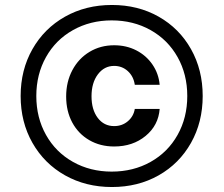

<svg xmlns="http://www.w3.org/2000/svg" viewBox="-20 -736 899 772"><path d="M246 -348Q246 -407 271 -454Q296 -501 340 -527.5Q384 -554 439 -554Q488 -554 528 -533.5Q568 -513 593 -476.5Q618 -440 622 -395H522Q517 -429 494 -450Q471 -471 439 -471Q399 -471 373.5 -437Q348 -403 348 -349Q348 -295 373 -262Q398 -229 439 -229Q471 -229 494 -248.5Q517 -268 522 -298H622Q617 -232 565.5 -189.5Q514 -147 439 -147Q383 -147 339 -172.5Q295 -198 270.5 -243.5Q246 -289 246 -348ZM430 -716Q535 -716 618 -669Q701 -622 748 -538.5Q795 -455 795 -350Q795 -245 748 -161.5Q701 -78 618 -31Q535 16 430 16Q325 16 241.5 -31Q158 -78 110.5 -161.5Q63 -245 63 -350Q63 -455 110.5 -538.5Q158 -622 241.5 -669Q325 -716 430 -716ZM429 -46Q516 -46 585.5 -85Q655 -124 694 -193.5Q733 -263 733 -350Q733 -437 694 -506.5Q655 -576 585.5 -615Q516 -654 429 -654Q343 -654 273.5 -615Q204 -576 165 -506.5Q126 -437 126 -350Q126 -263 165 -193.5Q204 -124 273.5 -85Q343 -46 429 -46Z"/></svg>

Font: MedMera Sans Semibold
Style: Regular
Weight: 600
Designer: Kasper Nordkvist
Foundry: UNCUT.wtf
Version: Version 1.300